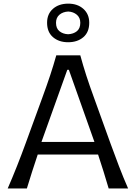

<svg xmlns="http://www.w3.org/2000/svg" viewBox="-20 -1061 766 1081"><path d="M23.4 0Q49.8 -60.5 76.2 -127.2Q102.5 -193.8 124.5 -254.4L218.3 -511.2Q243.7 -580.6 262.5 -637Q281.2 -693.4 296.9 -749.5H432.1Q447.8 -691.9 465.8 -636Q483.9 -580.1 509.3 -510.7L602.1 -253.4Q624.5 -191.4 649.7 -125.7Q674.8 -60.1 701.2 0H591.8Q578.1 -46.4 563 -95.2Q547.9 -144 532.2 -190.9H192.4Q176.3 -143.6 160.9 -95Q145.5 -46.4 131.3 0ZM511.7 -261.7 367.7 -668H358.9L213.4 -261.7ZM363.3 -823.2Q311.5 -823.2 278.3 -851.8Q245.1 -880.4 245.1 -933.1Q245.1 -982.4 278.3 -1011.5Q311.5 -1040.5 364.3 -1040.5Q416.5 -1040.5 449.5 -1011Q482.4 -981.4 482.4 -933.1Q482.4 -879.9 449.2 -851.6Q416 -823.2 363.3 -823.2ZM363.3 -868.2Q393.6 -869.6 412.8 -885.3Q432.1 -900.9 432.1 -932.6Q432.1 -961.4 412.6 -978Q393.1 -994.6 364.3 -996.1Q334.5 -994.6 314.9 -978.3Q295.4 -961.9 295.4 -932.6Q295.4 -900.9 314.7 -885.3Q334 -869.6 363.3 -868.2Z"/></svg>

Font: Pinar DS3-Regular
Style: Regular
Weight: 400
Designer: Amin Abedi
Version: Version 2.000